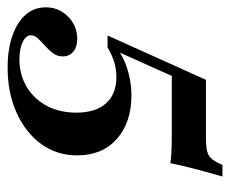

<svg xmlns="http://www.w3.org/2000/svg" viewBox="-98 -430 621 519"><g transform="rotate(90 212.5 -170.5)"><path d="M135.7 119.4Q86.9 119.4 50.1 106.6Q13.3 93.8 -7 70.9Q-27.2 47.9 -27.2 16.2Q-27.2 -19.1 -2.2 -43.9Q22.9 -68.8 58.1 -68.8Q79.7 -68.8 92.6 -58.2Q105.5 -47.5 105.5 -30.3Q105.5 -14.9 96.8 -3.3Q88.1 8.3 77 18.1Q65.8 27.9 57.1 37.2Q48.4 46.5 48.4 56.6Q48.4 69.8 66.6 78.7Q84.7 87.5 112.8 87.5Q155.6 87.5 188.3 67.6Q221 47.6 239.2 13.3Q257.5 -21.1 257.5 -66.1Q257.5 -118.1 232.5 -146.4Q207.5 -174.6 161.3 -174.6Q141.3 -174.6 122.4 -169.2Q103.5 -163.8 81.1 -150.7H48.9L168.8 -416.7H327Q349.5 -416.7 362.3 -420Q375.1 -423.4 383.3 -433.5Q391.4 -443.6 398.6 -461.3H430.1Q418.7 -421.5 411.9 -395.9Q405.2 -370.2 401.2 -353.1Q397.1 -335.9 393.9 -320.2Q389 -321.8 369.4 -323.1Q349.7 -324.3 322.3 -324.3H158.2L95.3 -184.2Q118.8 -199.1 149.7 -207.2Q180.6 -215.3 210.3 -215.3Q284.2 -215.3 328.6 -175.8Q373 -136.3 373 -68.6Q373 -13.8 342.4 28.5Q311.9 70.7 258 95Q204.2 119.4 135.7 119.4Z"/></g></svg>

Font: Playfair 5pt SemiExpanded Light 12pt
Style: Italic
Weight: 300
Italic angle: -15.6°
Version: Version 2.000;gftools[0.9.28]